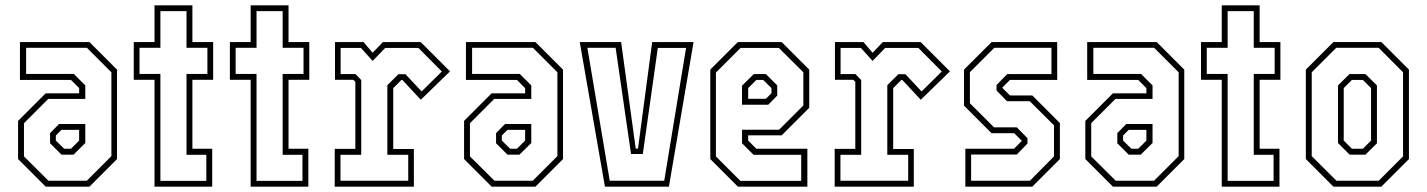

<svg xmlns="http://www.w3.org/2000/svg" viewBox="-20 -697 5329 717"><path d="M150.5 0 47.5 -103V-245.5L150.5 -348.5H275.5V-368L245 -398.5H54.5V-540H314L417 -437V-103L314 0ZM161 -22H304L396 -114V-427L304.5 -518.5H77.5V-421H255.5L298.5 -378V-327.5H160L69.5 -237V-113ZM209.5 -119.5 167 -162V-200L200.5 -234H298.5V-163L254.5 -119.5ZM219.5 -141.5H245L275.5 -172V-212H209.5L188.5 -191V-172Z M557 0V-399H479.5V-540H557V-677H698.5V-540H776V-399H698.5V-141.5H772.5V0ZM579 -21.5H750.5V-119H676.5V-421H754.5V-518.5H676.5V-655.5H579V-518.5H501V-421H579Z M916 0V-399H838.5V-540H916V-677H1057.5V-540H1135V-399H1057.5V-141.5H1131.5V0ZM938 -21.5H1109.5V-119H1035.5V-421H1113.5V-518.5H1035.5V-655.5H938V-518.5H860V-421H938Z M1230 0V-141H1307V-391.5L1299.5 -399H1231V-540H1337.5L1371.5 -500L1410 -540H1551L1660.5 -430.5L1551.5 -324.5L1482.5 -398.5H1479L1448.5 -368V-140.5H1525.5V0ZM1251.5 -22H1504.5V-119H1426.5V-379L1468 -420H1494L1554.5 -355.5L1630 -430L1542.5 -518H1418.5L1371.5 -469.5L1328 -518H1252V-420.5H1307.5L1329 -398V-119H1251.5Z M1816 0 1713 -103V-245.5L1816 -348.5H1941V-368L1910.5 -398.5H1720V-540H1979.5L2082.5 -437V-103L1979.5 0ZM1826.5 -22H1969.5L2061.5 -114V-427L1970 -518.5H1743V-421H1921L1964 -378V-327.5H1825.5L1735 -237V-113ZM1875 -119.5 1832.5 -162V-200L1866 -234H1964V-163L1920 -119.5ZM1885 -141.5H1910.5L1941 -172V-212H1875L1854 -191V-172Z M2239 0 2145 -540H2299.5L2354 -142H2362.5L2415.5 -540H2570L2478 0ZM2257 -22H2460.5L2542 -518H2436.5L2380.5 -122H2336.5L2279 -518.5H2173.5Z M2899 -540 3002 -437V-294.5L2899 -191.5H2774V-172L2804.5 -141.5H2995V0H2735.5L2632.5 -103V-437L2735.5 -540ZM2888.5 -518H2745.5L2653.5 -426V-113L2745 -21.5H2972V-119H2794L2751 -162V-212.5H2889.5L2980 -303V-427ZM2840 -420.5 2882.5 -378V-340L2849 -306H2751V-377L2795 -420.5ZM2830 -398.5H2804.5L2774 -368V-328H2840L2861 -349V-368Z M3097 0V-141H3174V-391.5L3166.5 -399H3098V-540H3204.5L3238.5 -500L3277 -540H3418L3527.5 -430.5L3418.5 -324.5L3349.5 -398.5H3346L3315.5 -368V-140.5H3392.5V0ZM3118.5 -22H3371.5V-119H3293.5V-379L3335 -420H3361L3421.5 -355.5L3497 -430L3409.5 -518H3285.5L3238.5 -469.5L3195 -518H3119V-420.5H3174.5L3196 -398V-119H3118.5Z M3585 0V-141.5H3766.5L3796 -171L3767.5 -199.5H3683L3580 -302.5V-437L3683 -540H3928V-398.5H3751.5L3722.5 -369.5L3751.5 -340.5H3835L3938 -237.5V-103L3835 0ZM3606.5 -22H3826L3916 -113V-229L3825.5 -319H3740.5L3701.5 -359V-379.5L3741.5 -420.5H3906.5V-518.5H3693L3602 -427.5V-311.5L3692 -221.5H3777L3817 -181V-161L3777 -120H3606.5Z M4136 0 4033 -103V-245.5L4136 -348.5H4261V-368L4230.5 -398.5H4040V-540H4299.5L4402.5 -437V-103L4299.5 0ZM4146.5 -22H4289.5L4381.5 -114V-427L4290 -518.5H4063V-421H4241L4284 -378V-327.5H4145.5L4055 -237V-113ZM4195 -119.5 4152.5 -162V-200L4186 -234H4284V-163L4240 -119.5ZM4205 -141.5H4230.5L4261 -172V-212H4195L4174 -191V-172Z M4542.5 0V-399H4465V-540H4542.5V-677H4684V-540H4761.5V-399H4684V-141.5H4758V0ZM4564.5 -21.5H4736V-119H4662V-421H4740V-518.5H4662V-655.5H4564.5V-518.5H4486.5V-421H4564.5Z M4959.5 0 4856.5 -103V-437L4959.5 -540H5138.5L5241.5 -437V-103L5138.5 0ZM4971 -22H5128.5L5219.5 -113V-427L5128.5 -518.5H4970L4878.5 -427V-114ZM5020 -119.5 4976.5 -163V-378L5019.5 -420.5H5079L5122 -378V-162L5079 -119.5ZM5028.5 -141.5H5069.5L5100 -172V-368L5069.5 -398.5H5028.5L4998 -368V-172Z"/></svg>

Font: Tourney Condensed ExtraLight
Style: Regular
Weight: 200
Width: 3
Designer: Tyler Finck
Foundry: Etcetera Type Co
Version: Version 1.010; ttfautohint (v1.8.3)